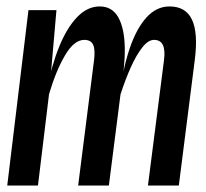

<svg xmlns="http://www.w3.org/2000/svg" viewBox="-20 -577 640 597"><path d="M2.5 0 68.5 -545.5H155.5L133.5 -292.5L125.5 -297Q140.5 -374.5 164.5 -433Q188.5 -491.5 220.2 -524.2Q252 -557 290 -557Q329 -557 348 -522.8Q367 -488.5 368 -428Q369 -367.5 353.5 -287.5L357.5 -305.5L318.5 0H223L272.5 -390.5Q276.5 -423 269.5 -438Q262.5 -453 242 -453Q210.5 -453 182.2 -405Q154 -357 132.5 -284.5L98 0ZM440 0 490 -390.5Q494 -422 486.2 -437.5Q478.5 -453 459 -453Q441 -453 422.8 -430Q404.5 -407 387.2 -368.8Q370 -330.5 355 -284.5L352 -281.5Q362 -363 382.8 -425Q403.5 -487 434.8 -522Q466 -557 507 -557Q557.5 -557 577 -515.8Q596.5 -474.5 585.5 -389.5L536 0Z"/></svg>

Font: Spline Sans Mono Medium
Style: Italic
Weight: 500
Italic angle: -4°
Monospace: yes
Designer: Eben Sorkin, Mirko Velimirovic
Foundry: Sorkin Type
Version: Version 1.004